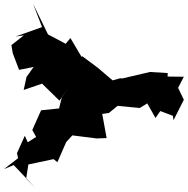

<svg xmlns="http://www.w3.org/2000/svg" viewBox="-21 -972 979 1002"><g transform="rotate(-90 469.0 -471.5)"><path d="M37 -825 108 -814H111L139 -682L123 -662L228 -616L263 -584L247 -457L249 -405L375 -428L380 -393L417 -348L406 -232L430 -193L354 -150L390 -125L365 -59L342 -56L449 -2L511 -32L569 -2L570 -87L588 -86L594 -178L560 -324L561 -334L550 -374L615 -450L676 -532L673 -536L771 -594L741 -619L790 -711L950 -789L828 -742L779 -880L785 -837L734 -902L692 -895L605 -862L620 -786L568 -823L500 -838L533 -742L444 -651L509 -608L461 -639L409 -652L369 -653L353 -621L475 -559C452 -586 429 -613 405 -639L394 -747L291 -793L255 -773L196 -865L226 -816L261 -832L170 -873L144 -867L87 -941L108 -890L-12 -776Z"/></g></svg>

Font: Hussar Lance
Style: ExBd
Weight: 700
Foundry: Cannot Into Space Fonts, PlusOne Fonts
Version: Version 2.270